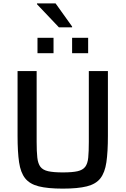

<svg xmlns="http://www.w3.org/2000/svg" viewBox="-20 -1109 744 1137"><path d="M352 8Q263 8 209.5 -5.5Q156 -19 129 -53Q102 -87 93 -148Q84 -209 84 -304V-688H197V-269Q197 -211 201 -175.5Q205 -140 219.5 -121Q234 -102 265.5 -95Q297 -88 352 -88Q408 -88 439 -95Q470 -102 484.5 -121Q499 -140 502.5 -175.5Q506 -211 506 -269V-688H619V-304Q619 -209 610 -148Q601 -87 574.5 -53Q548 -19 494.5 -5.5Q441 8 352 8ZM202 -794V-885H297V-794ZM407 -794V-885H502V-794ZM329 -947 199 -1084V-1089H309L407 -952V-947Z"/></svg>

Font: Saira Medium
Style: Regular
Weight: 500
Designer: Hector Gatti with collaboration of the Omnibus-Type team
Foundry: Omnibus-Type
Version: Version 1.100; ttfautohint (v1.8.3)